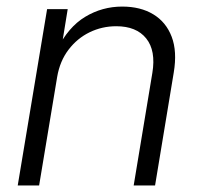

<svg xmlns="http://www.w3.org/2000/svg" viewBox="-20 -567 618 587"><path d="M154.8 -332 99.6 0H34.2L124 -539.1H187L166.5 -413.1L154.3 -415Q188.5 -484.4 240.5 -515.6Q292.5 -546.9 353.5 -546.9Q409.7 -546.9 448.7 -523.2Q487.8 -499.5 504.9 -454.6Q522 -409.7 511.2 -345.2L454.1 0H388.7L445.8 -344.2Q457 -412.1 427 -449.5Q397 -486.8 335.4 -486.8Q292 -486.8 253.9 -468.3Q215.8 -449.7 189.5 -415Q163.1 -380.4 154.8 -332Z"/></svg>

Font: Inter 18pt Light
Style: Italic
Weight: 300
Italic angle: -9.3988°
Designer: Rasmus Andersson
Foundry: rsms
Version: Version 4.001;git-66647c0bb